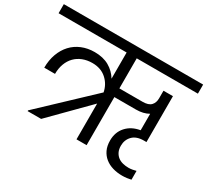

<svg xmlns="http://www.w3.org/2000/svg" viewBox="-182 -983 1385 1283"><g transform="rotate(30 510.5 -341.0)"><path d="M498 -276 225 0H121V-6L498 -362Q487 -419 444.5 -457Q402 -495 336 -495Q296 -495 262.5 -482Q229 -469 205 -444.5Q181 -420 168 -385Q155 -350 155 -307H72Q72 -365 89.5 -413Q107 -461 138.5 -495Q170 -529 214.5 -547.5Q259 -566 313 -566Q379 -566 425 -539.5Q471 -513 498 -468V-670H-27V-740H1048V-670H576V-438H755Q800 -438 819.5 -458.5Q839 -479 839 -513V-572H912V-218H893Q835 -218 805.5 -187.5Q776 -157 776 -112Q776 -84 785.5 -64.5Q795 -45 811 -32.5Q827 -20 848.5 -14.5Q870 -9 894 -9Q909 -9 924.5 -12Q940 -15 951 -18V50Q939 53 920 55.5Q901 58 883 58Q844 58 810 48Q776 38 750.5 17.5Q725 -3 710.5 -33.5Q696 -64 696 -106Q696 -170 734.5 -213Q773 -256 839 -267V-394Q799 -371 743 -371H576V0H498Z"/></g></svg>

Font: Poppins
Style: Regular
Weight: 400
Designer: Ninad Kale (Devanagari), Jonny Pinhorn (Latin)
Foundry: Indian Type Foundry
Version: Version 3.002 2017